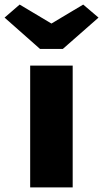

<svg xmlns="http://www.w3.org/2000/svg" viewBox="-70 -820 451 840"><path d="M62 0V-533H248V0ZM105 -606 -50 -743 16 -800 155 -717 294 -800 361 -743 205 -606Z"/></svg>

Font: Lexend ExtraBold
Style: Regular
Weight: 800
Designer: Bonnie Shaver-Troup, Thomas Jockin
Foundry: Lexend
Version: Version 1.007; ttfautohint (v1.8.3)